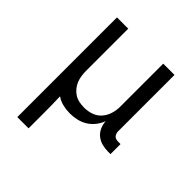

<svg xmlns="http://www.w3.org/2000/svg" viewBox="-200 -653 1001 1001"><g transform="rotate(45 300.0 -152.5)"><path d="M88 215V-520H171V-210Q171 -192 173.5 -173.5Q176 -155 183 -138Q190 -121 202 -106.5Q214 -92 229.5 -82.5Q245 -73 263.5 -69.5Q282 -66 300 -66Q327 -66 352.5 -75Q378 -84 395.5 -104Q413 -124 421 -150Q429 -176 429 -202V-520H512V-104Q512 -97 514.5 -89Q517 -81 522.5 -75.5Q528 -70 535.5 -68Q543 -66 551 -66H568V8H551Q528 8 506 2.5Q484 -3 466.5 -17Q449 -31 439.5 -52Q430 -73 429 -96Q420 -72 404 -51.5Q388 -31 366.5 -17.5Q345 -4 319.5 2Q294 8 268 8Q242 8 216.5 2Q191 -4 169 -19Q170 13 170.5 44.5Q171 76 171 107V215Z"/></g></svg>

Font: R Plex Mono
Style: Regular
Weight: 400
Monospace: yes
Designer: Belleve Invis
Foundry: Belleve Invis
Version: Version 31.8.0